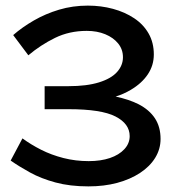

<svg xmlns="http://www.w3.org/2000/svg" viewBox="-20 -654 636 684"><path d="M295 10Q229 10 177.5 -4Q126 -18 87 -39.5Q48 -61 18 -82L60 -161Q90 -139 126.5 -120.5Q163 -102 206 -91Q249 -80 296 -80Q339 -80 371.5 -91Q404 -102 423 -122.5Q442 -143 442 -169Q442 -213 391.5 -239Q341 -265 224 -265H139V-347H224Q289 -347 332.5 -360.5Q376 -374 397 -397.5Q418 -421 418 -450Q418 -478 401 -499Q384 -520 355 -532Q326 -544 289 -544Q227 -544 176 -519Q125 -494 81 -457L27 -529Q59 -557 100.5 -581Q142 -605 190.5 -619.5Q239 -634 293 -634Q340 -634 382.5 -622.5Q425 -611 458 -589Q491 -567 509.5 -534.5Q528 -502 528 -460Q528 -421 506.5 -389Q485 -357 446 -334Q421 -319 392 -310Q439 -300 473 -283Q512 -263 532 -232.5Q552 -202 552 -159Q552 -123 533 -92Q514 -61 479 -38Q444 -15 397.5 -2.5Q351 10 295 10Z"/></svg>

Font: BioRhyme ExtraBold Medium
Style: Regular
Weight: 500
Version: Version 1.600;gftools[0.9.33]